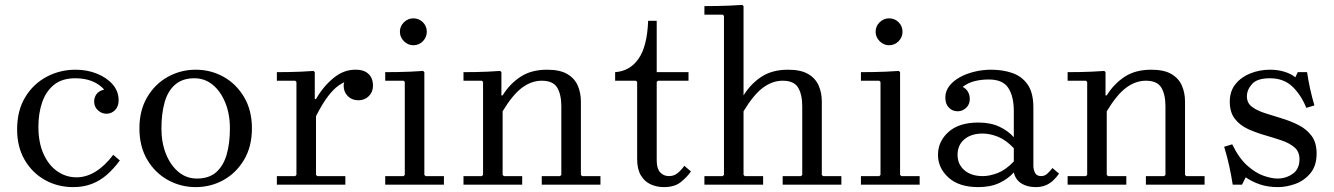

<svg xmlns="http://www.w3.org/2000/svg" viewBox="-20 -755 5453 785"><path d="M279 10Q216 10 164 -19Q112 -48 81 -101Q50 -154 50 -226Q50 -303 83 -357.5Q116 -412 170.5 -441Q225 -470 289 -470Q336 -470 376 -454Q416 -438 440.5 -410Q465 -382 465 -345Q465 -320 450.5 -305Q436 -290 415 -290Q396 -290 380.5 -304Q365 -318 365 -340Q365 -356 374 -369.5Q383 -383 406 -389Q385 -412 355.5 -423.5Q326 -435 288 -435Q234 -435 201 -408.5Q168 -382 152.5 -337Q137 -292 137 -237Q137 -172 158 -125.5Q179 -79 214.5 -54.5Q250 -30 293 -30Q333 -30 371 -53.5Q409 -77 443 -122L470 -99Q445 -65 417 -40.5Q389 -16 355 -3Q321 10 279 10Z M780 -470Q842 -470 894 -441Q946 -412 978 -358Q1010 -304 1010 -230Q1010 -156 978 -102Q946 -48 894 -19Q842 10 780 10Q719 10 666.5 -19Q614 -48 582 -102Q550 -156 550 -230Q550 -304 582 -358Q614 -412 666.5 -441Q719 -470 780 -470ZM785 -25Q835 -25 864.5 -51.5Q894 -78 907 -124Q920 -170 920 -230Q920 -289 901 -335.5Q882 -382 849.5 -408.5Q817 -435 775 -435Q726 -435 696 -409Q666 -383 653 -336.5Q640 -290 640 -230Q640 -171 659 -124.5Q678 -78 710.5 -51.5Q743 -25 785 -25Z M1272 -350Q1301 -401 1343.5 -436Q1386 -471 1435 -470Q1460 -470 1475.5 -461Q1491 -452 1498 -437.5Q1505 -423 1505 -405Q1505 -379 1488 -362Q1471 -345 1445 -345Q1419 -345 1402 -362Q1385 -379 1385 -405Q1385 -414 1391 -429Q1397 -444 1404 -451L1403 -425Q1384 -419 1364 -405Q1344 -391 1321.5 -362Q1299 -333 1272 -280ZM1272 -40 1277 -35H1392V0H1112V-35H1187L1192 -40V-420L1187 -425H1112V-460Q1138 -460 1162.5 -460.5Q1187 -461 1211.5 -462Q1236 -463 1262 -465L1267 -460V-350H1272Z M1555 0V-35H1630L1635 -40V-420L1630 -425H1555V-460Q1581 -460 1606.5 -460.5Q1632 -461 1658 -462Q1684 -463 1710 -465L1715 -460V-40L1720 -35H1795V0ZM1670 -570Q1648 -570 1631.5 -586.5Q1615 -603 1615 -625Q1615 -648 1631.5 -664Q1648 -680 1670 -680Q1693 -680 1709 -664Q1725 -648 1725 -625Q1725 -603 1709 -586.5Q1693 -570 1670 -570Z M2355 -40 2360 -35H2435V0H2195V-35H2270L2275 -40V-320Q2275 -369 2258 -397Q2241 -425 2195 -425Q2153 -425 2114.5 -396.5Q2076 -368 2035 -300V-40L2040 -35H2115V0H1875V-35H1950L1955 -40V-420L1950 -425H1875V-460Q1901 -460 1925.5 -460.5Q1950 -461 1974.5 -462Q1999 -463 2025 -465L2030 -460V-365H2035Q2064 -412 2108 -441Q2152 -470 2217 -470Q2269 -470 2299 -452.5Q2329 -435 2342 -405.5Q2355 -376 2355 -340Z M2778 -77 2805 -54Q2789 -31 2763.5 -10.5Q2738 10 2694 10Q2666 10 2641 -1Q2616 -12 2600.5 -37.5Q2585 -63 2585 -105V-420L2580 -425H2495V-460Q2555 -464 2590.5 -514.5Q2626 -565 2630 -670H2665V-460H2795V-425H2670L2665 -420V-99Q2665 -66 2679 -50.5Q2693 -35 2715 -35Q2735 -35 2749.5 -46.5Q2764 -58 2778 -77Z M3340 -40 3345 -35H3420V0H3180V-35H3255L3260 -40V-320Q3260 -369 3243 -397Q3226 -425 3180 -425Q3138 -425 3099.5 -396.5Q3061 -368 3020 -300V-40L3025 -35H3100V0H2860V-35H2935L2940 -40V-690L2935 -695H2860V-730Q2886 -730 2911.5 -730.5Q2937 -731 2963 -732Q2989 -733 3015 -735L3020 -730V-365Q3049 -412 3093 -441Q3137 -470 3202 -470Q3254 -470 3284 -452.5Q3314 -435 3327 -405.5Q3340 -376 3340 -340Z M3500 0V-35H3575L3580 -40V-420L3575 -425H3500V-460Q3526 -460 3551.5 -460.5Q3577 -461 3603 -462Q3629 -463 3655 -465L3660 -460V-40L3665 -35H3740V0ZM3615 -570Q3593 -570 3576.5 -586.5Q3560 -603 3560 -625Q3560 -648 3576.5 -664Q3593 -680 3615 -680Q3638 -680 3654 -664Q3670 -648 3670 -625Q3670 -603 3654 -586.5Q3638 -570 3615 -570Z M4214 10Q4180 10 4156 -5Q4132 -20 4125 -50V-300Q4125 -361 4102.5 -395.5Q4080 -430 4023 -430Q3992 -430 3965.5 -423.5Q3939 -417 3916 -400Q3932 -391 3938.5 -378Q3945 -365 3945 -350Q3945 -328 3930 -314Q3915 -300 3895 -300Q3874 -300 3859.5 -315Q3845 -330 3845 -356Q3845 -382 3861 -403Q3877 -424 3904 -439Q3931 -454 3964.5 -462Q3998 -470 4032 -470Q4080 -470 4119 -456.5Q4158 -443 4181.5 -409.5Q4205 -376 4205 -315V-77Q4205 -63 4211.5 -49Q4218 -35 4237 -35Q4251 -35 4262 -45Q4273 -55 4283 -68L4310 -45Q4298 -28 4284 -15.5Q4270 -3 4253 3.5Q4236 10 4214 10ZM3980 10Q3901 10 3858 -29Q3815 -68 3815 -122Q3815 -177 3858 -215.5Q3901 -254 3980 -254Q4030 -254 4066 -237Q4102 -220 4125 -194V-149Q4093 -183 4060 -196Q4027 -209 3998 -209Q3951 -209 3923 -185.5Q3895 -162 3895 -122Q3895 -83 3923 -59Q3951 -35 3998 -35Q4027 -35 4060 -48Q4093 -61 4125 -95V-50Q4102 -24 4066 -7Q4030 10 3980 10Z M4825 -40 4830 -35H4905V0H4665V-35H4740L4745 -40V-320Q4745 -369 4728 -397Q4711 -425 4665 -425Q4623 -425 4584.5 -396.5Q4546 -368 4505 -300V-40L4510 -35H4585V0H4345V-35H4420L4425 -40V-420L4420 -425H4345V-460Q4371 -460 4395.5 -460.5Q4420 -461 4444.5 -462Q4469 -463 4495 -465L4500 -460V-365H4505Q4534 -412 4578 -441Q4622 -470 4687 -470Q4739 -470 4769 -452.5Q4799 -435 4812 -405.5Q4825 -376 4825 -340Z M5078 -361Q5078 -334 5098.5 -318.5Q5119 -303 5151.5 -292.5Q5184 -282 5220.5 -271Q5257 -260 5289.5 -243.5Q5322 -227 5342.5 -199.5Q5363 -172 5363 -127Q5363 -77 5337.5 -46.5Q5312 -16 5275.5 -3Q5239 10 5205 10Q5164 10 5131.5 -1Q5099 -12 5073 -30L5058 0H5020Q5014 -39 5005.5 -77.5Q4997 -116 4985 -155L5018 -165Q5045 -109 5079 -78.5Q5113 -48 5146 -36.5Q5179 -25 5203 -25Q5238 -25 5265.5 -44.5Q5293 -64 5293 -104Q5293 -135 5272.5 -152.5Q5252 -170 5219.5 -181Q5187 -192 5150.5 -202.5Q5114 -213 5081.5 -228Q5049 -243 5028.5 -269.5Q5008 -296 5008 -339Q5008 -383 5032 -412Q5056 -441 5093.5 -455.5Q5131 -470 5173 -470Q5205 -470 5232 -461.5Q5259 -453 5276 -439L5286 -460H5324Q5329 -426 5336.5 -392Q5344 -358 5354 -324L5321 -314Q5299 -368 5263.5 -401.5Q5228 -435 5172 -435Q5120 -435 5099 -411.5Q5078 -388 5078 -361Z"/></svg>

Font: Brygada 1918
Style: Regular
Weight: 400
Designer: Mateusz Machalski | Borys Kosmynka | Przemek Hoffer
Foundry: NIEPODLEGLA 2018
Version: Version 3.006